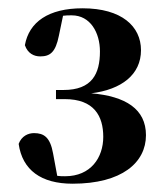

<svg xmlns="http://www.w3.org/2000/svg" viewBox="-20 -851 397 463"><path d="M155 -408C274 -408 332 -459 332 -525C332 -588 283 -619 200 -626C273 -635 320 -671 320 -730C320 -787 274 -831 179 -831C97 -831 50 -798 40 -742C47 -722 62 -715 77 -715C101 -715 114 -725 122 -765L132 -813C138 -814 146 -814 153 -814C198 -814 221 -772 221 -727C221 -673 202 -634 133 -634H115V-612H136C207 -612 229 -571 229 -521C229 -471 199 -426 137 -426C131 -426 124 -426 118 -427L108 -481C101 -520 86 -530 62 -530C48 -530 32 -523 25 -504C34 -441 79 -408 155 -408Z"/></svg>

Font: Source Serif 4 Display
Style: Bold
Weight: 700
Designer: Frank Grießhammer
Foundry: Adobe Systems Incorporated
Version: Version 4.004;hotconv 1.0.117;makeotfexe 2.5.65602